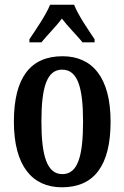

<svg xmlns="http://www.w3.org/2000/svg" viewBox="-20 -786 529 816"><path d="M105 -619V-606H156C180 -636 218 -673 243 -707C268 -674 309 -633 331 -606H382V-619C357 -657 312 -721 295 -766H193C175 -721 130 -657 105 -619ZM243 10C379 10 450 -81 450 -269C450 -457 372 -547 246 -547C110 -547 39 -457 39 -269C39 -81 117 10 243 10ZM245 -46C180 -46 156 -123 156 -269C156 -415 179 -490 244 -490C310 -490 333 -415 333 -269C333 -123 311 -46 245 -46Z"/></svg>

Font: Noto Serif Hebrew ExtraCondensed SemiBold
Style: Regular
Weight: 600
Width: 2
Designer: Monotype Design Team
Foundry: Monotype Imaging Inc.
Version: Version 2.004